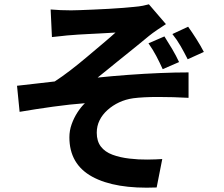

<svg xmlns="http://www.w3.org/2000/svg" viewBox="-20 -810 1040 891"><path d="M215 -766Q238 -764 261.5 -763Q285 -762 310 -762Q324 -762 351 -763Q378 -764 413 -765.5Q448 -767 484.5 -769Q521 -771 552 -773.5Q583 -776 602 -778Q626 -780 643.5 -783.5Q661 -787 671 -790L750 -698Q734 -688 710.5 -672Q687 -656 671 -643Q650 -626 626 -606Q602 -586 576 -565.5Q550 -545 525 -524.5Q500 -504 476.5 -485Q453 -466 433 -450Q500 -457 574.5 -462.5Q649 -468 721 -471Q793 -474 855 -474V-356Q784 -360 714 -360Q644 -360 598 -354Q563 -349 533 -335Q503 -321 479 -299.5Q455 -278 442 -251.5Q429 -225 429 -194Q429 -155 448 -130Q467 -105 502 -92Q537 -79 581 -74Q623 -69 664 -69.5Q705 -70 733 -72L707 60Q514 68 408 10Q302 -48 302 -173Q302 -204 312.5 -233.5Q323 -263 339.5 -288.5Q356 -314 374 -331Q306 -326 226.5 -315Q147 -304 71 -291L59 -412Q99 -416 147 -422Q195 -428 234 -432Q268 -454 307 -484Q346 -514 385 -547Q424 -580 458.5 -609Q493 -638 516 -659Q504 -658 483 -657Q462 -656 438 -654.5Q414 -653 389 -652Q364 -651 343.5 -649.5Q323 -648 311 -647Q292 -646 268.5 -643Q245 -640 221 -638ZM743 -641Q761 -613 779 -582.5Q797 -552 811 -522L735 -489Q720 -522 705 -550.5Q690 -579 669 -609ZM853 -686Q871 -661 891 -629.5Q911 -598 926 -569L851 -535Q835 -567 818 -596.5Q801 -626 780 -652Z"/></svg>

Font: Noto Sans JP Thin
Style: Bold
Weight: 700
Version: Version 2.004-H2;hotconv 1.0.118;makeotfexe 2.5.65603